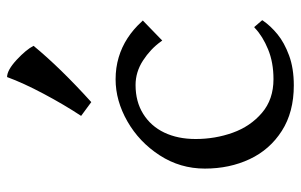

<svg xmlns="http://www.w3.org/2000/svg" viewBox="-170 -650 830 529"><g transform="rotate(-90 244.5 -385.0)"><path d="M45 -235Q45 -303.2 81.6 -359.6Q118.2 -416 175.1 -448.5Q232 -481 291 -481Q323 -481 351.5 -472.5Q380 -464 404.5 -448Q429 -432 449 -410L453 -406L397.8 -352.5Q396.8 -354.5 394.8 -356.5Q374.5 -384.8 342.9 -405.4Q311.2 -426 275.2 -426Q229.5 -426 195.8 -405Q162 -384 144.2 -346.8Q126.5 -309.5 126.5 -260.5Q126.5 -206.8 143.9 -158.2Q161.2 -109.8 198.4 -77.9Q235.5 -46 291.5 -46Q337.5 -46 373.6 -60.9Q409.8 -75.8 432 -97Q433.8 -98.2 434.8 -99.2L453.8 -77.2L452.8 -75.2Q437.8 -53.5 415 -34.9Q392.2 -16.2 356.9 -3.1Q321.5 10 274.2 10Q200.5 10 148.9 -23Q97.2 -56 71.1 -111.5Q45 -167 45 -235ZM228.2 -548 190.2 -576Q221.2 -623 251.2 -679.5Q281.2 -736 297.2 -780Q316.2 -780 344.8 -753.5Q373.2 -727 383.2 -707Q322.2 -633 228.2 -548Z"/></g></svg>

Font: TMT Limkin
Style: Regular
Weight: 400
Designer: Gabriel Drozdov
Version: Version 1.000;Glyphs 3.1.2 (3151)